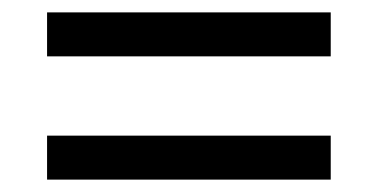

<svg xmlns="http://www.w3.org/2000/svg" viewBox="-20 -507 612 310"><path d="M56 -416V-487H514V-416ZM56 -217V-288H514V-217Z"/></svg>

Font: Noto Sans Tai Le
Style: Regular
Weight: 400
Designer: Monotype Design Team
Foundry: Monotype Imaging Inc.
Version: Version 2.002; ttfautohint (v1.8.4.7-5d5b)